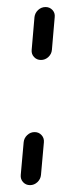

<svg xmlns="http://www.w3.org/2000/svg" viewBox="-20 -539 179 559"><path d="M67.4 0Q55.2 0 47.2 -8.7Q39.3 -17.4 40.4 -29.6L48.9 -124.8Q50 -137 59.3 -145.7Q68.5 -154.4 80.7 -154.4Q93 -154.4 100.9 -145.7Q108.9 -137 107.8 -124.8L99.3 -29.6Q98.1 -17.4 88.9 -8.7Q79.6 0 67.4 0ZM99.3 -364.4Q87 -364.4 79.1 -373Q71.1 -381.5 72.2 -393.7L80.4 -489.3Q81.9 -501.5 91.1 -510Q100.4 -518.5 112.6 -518.5Q124.8 -518.5 132.8 -509.8Q140.7 -501.1 139.3 -489.3L131.1 -393.7Q130 -381.5 120.7 -373Q111.5 -364.4 99.3 -364.4Z"/></svg>

Font: 26F Galaxy Sans Medium
Style: Italic
Weight: 500
Italic angle: -5°
Designer: C₂₉H₂₅N₃O₅
Version: Version 1.200